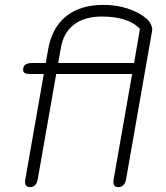

<svg xmlns="http://www.w3.org/2000/svg" viewBox="-20 -759 683 789"><path d="M83 -11Q83 -18 84 -22L160 -455H102Q88 -455 81.5 -459Q75 -463 75 -472Q75 -500 110 -500H168L178 -557Q194 -646 252 -692.5Q310 -739 406 -739Q459 -739 506 -723.5Q553 -708 585 -680Q596 -669 601.5 -656Q607 -643 605 -632L498 -22Q492 10 466 10Q446 10 446 -11Q446 -18 447 -22L523 -455H211L135 -22Q129 10 104 10Q83 10 83 -11ZM531 -500 555 -640Q508 -691 398 -691Q327 -691 283.5 -657.5Q240 -624 230 -561L219 -500Z"/></svg>

Font: Kodchasan ExtraLight
Style: Italic
Weight: 275
Italic angle: -10°
Version: Version 1.000; ttfautohint (v1.6)